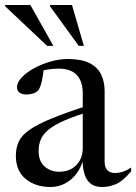

<svg xmlns="http://www.w3.org/2000/svg" viewBox="-22 -738 544 768"><path d="M341 -319.5 347 -295Q279 -275 236.8 -256.5Q194.5 -238 172 -219.2Q149.5 -200.5 141 -179.8Q132.5 -159 132.5 -134Q132.5 -93 156.5 -72Q180.5 -51 215 -51Q242.5 -51 263.5 -62.5Q284.5 -74 296.8 -95.2Q309 -116.5 309 -146V-364.5Q309 -412.5 285.2 -438Q261.5 -463.5 212 -463.5Q189.5 -463.5 166 -459.5Q142.5 -455.5 127.5 -448L153.5 -468.5Q152 -451 149 -432.5Q146 -414 141.5 -399Q137 -384 130.5 -376.5Q123.5 -368.5 110.8 -364.2Q98 -360 84 -360Q67 -360 56.5 -367.2Q46 -374.5 46 -389Q46 -408.5 65 -428.5Q84 -448.5 114.2 -465Q144.5 -481.5 180 -491.8Q215.5 -502 248.5 -502Q302.5 -502 334.8 -486.2Q367 -470.5 381.8 -441.5Q396.5 -412.5 396.5 -373V-92Q396.5 -75.5 401.8 -65.5Q407 -55.5 416.2 -50.8Q425.5 -46 438 -46Q453.5 -46 469.5 -51.2Q485.5 -56.5 502.5 -68V-52.5Q469 -13 441.8 -1.5Q414.5 10 387 10Q358.5 10 341.5 -2.8Q324.5 -15.5 316.8 -39.5Q309 -63.5 308 -97L310 -98Q302 -67 283.2 -42.5Q264.5 -18 238 -4Q211.5 10 180 10Q120.5 10 81 -22Q41.5 -54 41.5 -114.5Q41.5 -146.5 52.8 -171.2Q64 -196 95.5 -218.2Q127 -240.5 186.2 -264.8Q245.5 -289 341 -319.5ZM191.5 -554.5H166.5L-1.5 -713V-718H99.5ZM313.5 -554.5H293L178 -713V-718H266Z"/></svg>

Font: Newsreader 60pt
Style: Regular
Weight: 400
Designer: Hugues Gentile
Foundry: Production Type
Version: Version 1.003